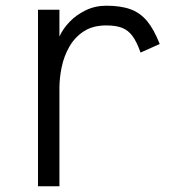

<svg xmlns="http://www.w3.org/2000/svg" viewBox="-20 -652 640 672"><path d="M113 0V-618H188V-524Q200 -551 223.5 -575.5Q247 -600 280 -616Q313 -632 352 -632Q403 -632 437 -619.5Q471 -607 495 -578Q519 -549 539 -498L472 -468Q459 -505 444 -525.5Q429 -546 407.5 -554.5Q386 -563 352 -563Q305 -563 273.5 -542.5Q242 -522 223 -489Q204 -456 196 -417.5Q188 -379 188 -344V0Z"/></svg>

Font: Victor Mono
Style: Regular
Weight: 400
Monospace: yes
Designer: Rune Bjørnerås
Version: Version 1.561;gftools[0.9.30]